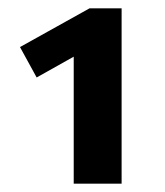

<svg xmlns="http://www.w3.org/2000/svg" viewBox="-20 -441 396 461"><path d="M195 -421H272V0H157V-389L200 -329L68 -255L28 -328Z"/></svg>

Font: Ysabeau
Style: Bold
Weight: 700
Designer: Christian Thalmann (Catharsis Fonts)
Version: Version 2.000;gftools[0.9.27.dev2+g8671c4b]